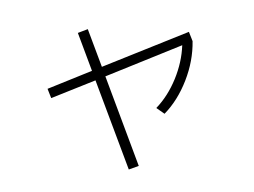

<svg xmlns="http://www.w3.org/2000/svg" viewBox="-72 -713 1145 864"><g transform="rotate(-10 500.0 -281.0)"><path d="M331 -599 378 -608 411 -430 824 -517 833 -473Q819 -385 769.5 -303.5Q720 -222 652 -173L620 -205Q680 -249 724 -318.5Q768 -388 784 -463L419 -385L497 38L450 46L372 -375L162 -331L153 -375L364 -420Z"/></g></svg>

Font: M PLUS 1p Light
Style: Regular
Weight: 300
Version: Version 1.061